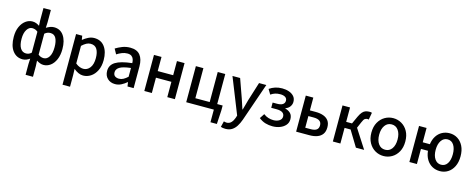

<svg xmlns="http://www.w3.org/2000/svg" viewBox="-39 -1700 7003 2833"><g transform="rotate(15 3462.0 -283.5)"><path d="M364 223V57L368 -25Q346 -9 318 2.5Q290 14 260 14Q165 14 107.5 -62Q50 -138 50 -275Q50 -365 79.5 -429.5Q109 -494 157 -529Q205 -564 260 -564Q292 -564 318.5 -553.5Q345 -543 368 -527L364 -608V-797H477V-608L473 -524Q499 -541 529.5 -552.5Q560 -564 590 -564Q686 -564 738.5 -488Q791 -412 791 -284Q791 -190 761.5 -123Q732 -56 684 -21Q636 14 579 14Q553 14 526 4Q499 -6 473 -23L477 57V223ZM287 -83Q310 -83 329 -90.5Q348 -98 368 -117V-436Q347 -454 325.5 -461Q304 -468 283 -468Q235 -468 202 -416.5Q169 -365 169 -276Q169 -183 200 -133Q231 -83 287 -83ZM556 -83Q607 -83 639.5 -134.5Q672 -186 672 -282Q672 -368 645.5 -418Q619 -468 560 -468Q539 -468 517.5 -461Q496 -454 473 -434V-114Q496 -95 517.5 -89Q539 -83 556 -83Z M928 223V-551H1022L1032 -490H1034Q1070 -520 1114 -542Q1158 -564 1204 -564Q1308 -564 1364.5 -488Q1421 -412 1421 -284Q1421 -190 1387.5 -123Q1354 -56 1300 -21Q1246 14 1184 14Q1148 14 1111.5 -2.5Q1075 -19 1040 -49L1043 45V223ZM1162 -83Q1222 -83 1262 -134.5Q1302 -186 1302 -282Q1302 -368 1272 -418Q1242 -468 1173 -468Q1141 -468 1109.5 -451Q1078 -434 1043 -401V-132Q1075 -105 1106 -94Q1137 -83 1162 -83Z M1673 14Q1602 14 1556.5 -29.5Q1511 -73 1511 -146Q1511 -235 1589.5 -283.5Q1668 -332 1840 -351Q1840 -383 1830.5 -410Q1821 -437 1798.5 -453.5Q1776 -470 1735 -470Q1692 -470 1651.5 -453.5Q1611 -437 1576 -414L1533 -492Q1576 -519 1632.5 -541.5Q1689 -564 1755 -564Q1858 -564 1906.5 -502.5Q1955 -441 1955 -331V0H1861L1852 -63H1848Q1811 -31 1767 -8.5Q1723 14 1673 14ZM1708 -78Q1744 -78 1775 -95Q1806 -112 1840 -143V-277Q1718 -263 1670 -232Q1622 -201 1622 -155Q1622 -114 1646.5 -96Q1671 -78 1708 -78Z M2118 0V-551H2233V-335H2469V-551H2585V0H2469V-234H2233V0Z M3180 193V0H2758V-551H2873V-92H3092V-551H3207V-92H3290V-18L3278 193Z M3416 230Q3394 230 3377 227Q3360 224 3346 219L3368 129Q3376 131 3387 134Q3398 137 3409 137Q3453 137 3480.5 107.5Q3508 78 3523 34L3535 -4L3317 -551H3434L3535 -267Q3548 -230 3560.5 -190.5Q3573 -151 3586 -112H3591Q3602 -150 3613 -190Q3624 -230 3634 -267L3723 -551H3834L3632 33Q3611 92 3582.5 136.5Q3554 181 3514 205.5Q3474 230 3416 230Z M4078 14Q4021 14 3969.5 -1Q3918 -16 3868 -55L3916 -128Q3952 -100 3991 -88.5Q4030 -77 4068 -77Q4121 -77 4157.5 -100.5Q4194 -124 4194 -164Q4194 -245 4071 -245H3991V-325H4059Q4116 -325 4145 -345Q4174 -365 4174 -401Q4174 -437 4145.5 -455Q4117 -473 4070 -473Q4026 -473 3992.5 -462.5Q3959 -452 3926 -429L3881 -504Q3922 -533 3970 -548.5Q4018 -564 4076 -564Q4132 -564 4179.5 -547.5Q4227 -531 4256 -498Q4285 -465 4285 -413Q4285 -375 4262 -342Q4239 -309 4195 -293V-288Q4245 -276 4276.5 -244Q4308 -212 4308 -153Q4308 -101 4275.5 -63.5Q4243 -26 4190.5 -6Q4138 14 4078 14Z M4437 0V-551H4552V-356H4642Q4708 -356 4758.5 -338Q4809 -320 4837.5 -281.5Q4866 -243 4866 -180Q4866 -116 4837.5 -76.5Q4809 -37 4758.5 -18.5Q4708 0 4642 0ZM4552 -91H4633Q4695 -91 4724.5 -112.5Q4754 -134 4754 -181Q4754 -269 4633 -269H4552Z M4998 0V-551H5113V-331H5202L5255 -447Q5278 -496 5300.5 -521Q5323 -546 5349.5 -555Q5376 -564 5409 -564Q5432 -564 5445 -558L5426 -450Q5417 -453 5407 -453Q5385 -453 5367.5 -441.5Q5350 -430 5331 -384L5290 -289L5476 0H5350L5205 -239H5113V0Z M5773 14Q5704 14 5645 -20Q5586 -54 5549.5 -119Q5513 -184 5513 -275Q5513 -367 5549.5 -431.5Q5586 -496 5645 -530Q5704 -564 5773 -564Q5841 -564 5900 -530Q5959 -496 5995 -431.5Q6031 -367 6031 -275Q6031 -184 5995 -119Q5959 -54 5900 -20Q5841 14 5773 14ZM5773 -82Q5838 -82 5875.5 -134.5Q5913 -187 5913 -275Q5913 -362 5875.5 -415.5Q5838 -469 5773 -469Q5708 -469 5670 -415.5Q5632 -362 5632 -275Q5632 -187 5670 -134.5Q5708 -82 5773 -82Z M6627 -82Q6689 -82 6723 -134.5Q6757 -187 6757 -275Q6757 -362 6723 -415.5Q6689 -469 6627 -469Q6567 -469 6531 -415.5Q6495 -362 6495 -275Q6495 -187 6531 -134.5Q6567 -82 6627 -82ZM6634 14Q6569 14 6516.5 -15Q6464 -44 6430.5 -99Q6397 -154 6389 -231H6282V0H6167V-551H6282V-332H6391Q6401 -405 6434.5 -457Q6468 -509 6519.5 -536.5Q6571 -564 6634 -564Q6701 -564 6755.5 -530Q6810 -496 6842.5 -431.5Q6875 -367 6875 -275Q6875 -184 6842.5 -119Q6810 -54 6755.5 -20Q6701 14 6634 14Z"/></g></svg>

Font: Source Han Sans SC Medium
Style: Regular
Weight: 500
Designer: Ryoko NISHIZUKA 西塚涼子 (kana, bopomofo & ideographs); Paul D. Hunt (Latin, Greek & Cyrillic); Sandoll Communications 산돌커뮤니
Foundry: Adobe
Version: Version 2.004;hotconv 1.0.118;makeotfexe 2.5.65603